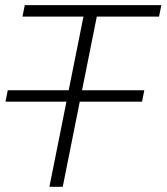

<svg xmlns="http://www.w3.org/2000/svg" viewBox="-20 -718 640 738"><path d="M244.1 -371.1 300.8 -654.3H66.4L75.2 -698.2H600.1L591.3 -654.3H352.1L295.4 -371.1H534.7L525.9 -327.1H286.6L221.2 0H169.9L235.4 -327.1H1L9.8 -371.1Z"/></svg>

Font: Sansation Light
Style: Light Italic
Weight: 300
Designer: Bernd Montag
Version: Version 1.301